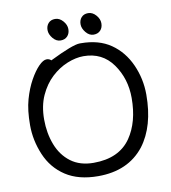

<svg xmlns="http://www.w3.org/2000/svg" viewBox="-94 -949 934 1048"><g transform="rotate(-10 372.5 -425.0)"><path d="M508 -846.5Q527 -825 527 -801Q527 -777 513 -762Q499 -747 475 -747Q451 -747 432.5 -769.5Q414 -792 414 -815Q414 -838 427.5 -853Q441 -868 465 -868Q489 -868 508 -846.5ZM325 -846.5Q344 -825 344 -801Q344 -777 330 -762Q316 -747 292 -747Q268 -747 249.5 -769.5Q231 -792 231 -815Q231 -838 244.5 -853Q258 -868 282 -868Q306 -868 325 -846.5ZM198 -659Q213 -659 223 -649Q353 -713 391 -713Q394 -713 397 -713Q497 -713 563.5 -667Q630 -621 665.5 -542Q701 -463 701 -375Q701 -200 621 -95Q532 18 366 18Q257 18 186 -28.5Q115 -75 81 -155.5Q47 -236 47 -320Q47 -404 63.5 -462Q80 -520 104.5 -564Q129 -608 154 -633.5Q179 -659 198 -659ZM354 -58Q495 -58 560 -152Q619 -238 619 -371Q619 -478 561 -559.5Q503 -641 399 -641Q357 -641 309.5 -622Q262 -603 221 -565Q180 -527 154 -470Q128 -413 128 -337.5Q128 -262 152.5 -198Q177 -134 227.5 -96Q278 -58 354 -58Z"/></g></svg>

Font: Moon Stars Kai
Style: Bold
Weight: 700
Designer: GuiWonder
Version: Version 1.101